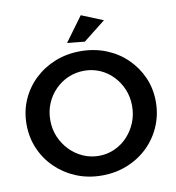

<svg xmlns="http://www.w3.org/2000/svg" viewBox="-97 -995 1002 1091"><g transform="rotate(-10 404.5 -450.0)"><path d="M404 -708Q483 -708 551 -681Q619 -654 669.5 -605Q720 -556 748.5 -491.5Q777 -427 777 -351Q777 -276 748.5 -210Q720 -144 669.5 -95Q619 -46 551 -18.5Q483 9 404 9Q325 9 257.5 -18.5Q190 -46 139 -95Q88 -144 59.5 -209.5Q31 -275 31 -351Q31 -427 59.5 -492Q88 -557 139 -605.5Q190 -654 257.5 -681Q325 -708 404 -708ZM406 -595Q357 -595 314 -576.5Q271 -558 238 -524.5Q205 -491 186.5 -447Q168 -403 168 -351Q168 -299 187 -254.5Q206 -210 239 -176Q272 -142 315 -123Q358 -104 406 -104Q454 -104 496.5 -123Q539 -142 571 -176Q603 -210 621.5 -254.5Q640 -299 640 -351Q640 -403 621.5 -447Q603 -491 571 -524.5Q539 -558 496.5 -576.5Q454 -595 406 -595ZM442 -909 567 -858 439 -757 338 -767Z"/></g></svg>

Font: Alexandria Medium
Style: Regular
Weight: 500
Designer: Mohamed Gaber
Foundry: Kief Type Foundry
Version: Version 5.100